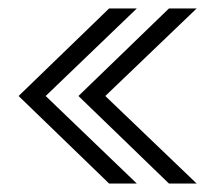

<svg xmlns="http://www.w3.org/2000/svg" viewBox="-20 -474 516 454"><path d="M238 -40H303.5L88 -247L303.5 -454H238L24 -247ZM379.5 -40H445L229 -247L445 -454H379.5L165.5 -247Z"/></svg>

Font: Anybody Light
Style: Regular
Weight: 300
Designer: Tyler Finck
Foundry: Etcetera Type Company
Version: Version 1.111; ttfautohint (v1.8.4)